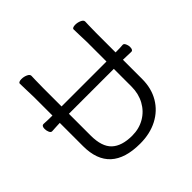

<svg xmlns="http://www.w3.org/2000/svg" viewBox="-181 -882 1073 1073"><g transform="rotate(-45 355.0 -345.5)"><path d="M531 -658 530 -697Q530 -703 537 -706Q544 -709 555 -709Q573 -709 590 -701.5Q607 -694 607 -682Q607 -666 606 -654L605 -594V-440Q641 -440 663 -442H664Q672 -442 678 -430Q684 -418 684 -404Q684 -380 669 -380Q645 -380 605 -382V-230Q605 -156 572 -100Q539 -44 479.5 -13Q420 18 342 18Q106 18 106 -198V-382L81 -381L43 -379H42Q33 -379 27.5 -391.5Q22 -404 22 -418Q22 -442 38 -442Q72 -440 106 -440V-586Q106 -613 104 -655L103 -695Q103 -701 110 -704Q117 -707 128 -707Q146 -707 163 -699.5Q180 -692 180 -680Q180 -662 179 -649L178 -584V-440H533V-595ZM342 -45Q397 -45 440.5 -70.5Q484 -96 508.5 -141Q533 -186 533 -242V-382H178V-210Q178 -122 219 -83.5Q260 -45 342 -45Z"/></g></svg>

Font: Iansui 0.93
Style: Regular
Weight: 400
Designer: But Ko / Fontworks Inc.
Foundry: zi-hi.com / Fontworks Inc.
Version: Version 0.931